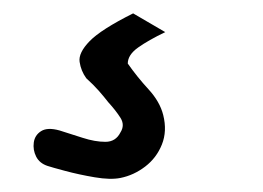

<svg xmlns="http://www.w3.org/2000/svg" viewBox="-20 -78 393 287"><path d="M160 188Q145 191 121.5 187Q98 183 77.5 177.5Q57 172 51 170Q39 166 34 156Q29 146 30.5 135Q32 124 41.5 118Q51 112 69 117Q85 122 103.5 128Q122 134 137.5 134Q153 134 160 120Q167 109 160 98Q153 87 142 75Q135 66 127.5 57.5Q120 49 109 39Q101 28 99 14.5Q97 1 114 -16.5Q131 -34 179 -58L227 -30Q202 -18 186.5 -7Q171 4 171 17Q185 37 202 55.5Q219 74 224 94Q230 118 222 138Q214 158 197 171Q180 184 160 188Z"/></svg>

Font: Caveat SemiBold
Style: Regular
Weight: 600
Designer: Pablo Impallari
Foundry: Pablo Impallari
Version: Version 2.000